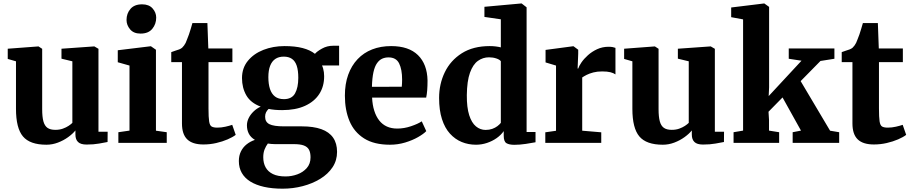

<svg xmlns="http://www.w3.org/2000/svg" viewBox="-20 -840 5360 1129"><path d="M489 10Q454.5 10 439 -5Q423.5 -20 423.5 -48.5V-73Q407.5 -53 380.5 -33.5Q353.5 -14 320.5 -1.5Q287.5 11 253 11Q156 11 115 -37.8Q74 -86.5 74 -200V-479.5L25.5 -493.5V-553.5L205 -567H206.5L228 -553V-198Q228 -153 235.2 -126.5Q242.5 -100 259.2 -88.2Q276 -76.5 305.5 -76.5Q330 -76.5 349.5 -83.5Q369 -90.5 383 -99.8Q397 -109 405.5 -117.5V-479.5L341.5 -495V-553.5L532 -567H535L559 -553V-65.5H613L612.5 -5Q594.5 -1.5 562.5 4.2Q530.5 10 489 10Z M676 0V-62.5L741.5 -72V-454.5L672.5 -474V-544.5L865.5 -568H867.5L897 -547.5V-71.5L960.5 -62.5V0ZM806 -642.5Q766 -642.5 745 -667.5Q724 -692.5 724 -722.5Q724 -760.5 747 -787.5Q770 -814.5 815 -814.5H816Q856 -814.5 877.2 -790.5Q898.5 -766.5 898.5 -736.5Q898.5 -698.5 875.5 -670.5Q852.5 -642.5 807 -642.5Z M1176 9.5Q1112 9.5 1081 -20.5Q1050 -50.5 1050 -114V-474.5H987V-533.5Q999 -538.5 1011.2 -542Q1023.5 -545.5 1033.8 -549.5Q1044 -553.5 1051 -559.5Q1057.5 -566 1062.5 -572.8Q1067.5 -579.5 1071.8 -588Q1076 -596.5 1080 -608.5Q1085.5 -621 1091 -637.2Q1096.5 -653.5 1101.8 -671Q1107 -688.5 1111.5 -704.5H1199.5L1205 -555H1346.5V-474.5H1206V-202Q1206 -150 1209.8 -126Q1213.5 -102 1224.8 -95.8Q1236 -89.5 1258 -89.5Q1281.5 -89.5 1305.8 -95Q1330 -100.5 1345.5 -106L1366 -47Q1348.5 -33.5 1318.5 -20.5Q1288.5 -7.5 1251.8 1Q1215 9.5 1176 9.5Z M1642 269.5Q1580.5 269.5 1532.8 258.8Q1485 248 1452 227.5Q1419 207 1401.8 176.8Q1384.5 146.5 1384.5 107Q1384.5 75 1396.8 50.2Q1409 25.5 1430.5 8.5Q1452 -8.5 1479 -17.5Q1454.5 -32 1443.2 -53.8Q1432 -75.5 1432 -103Q1432 -124.5 1442.2 -145.5Q1452.5 -166.5 1470.8 -184.2Q1489 -202 1513 -213Q1454 -235 1428.5 -279.2Q1403 -323.5 1403 -381Q1403 -440 1437.5 -482.2Q1472 -524.5 1529 -546.8Q1586 -569 1653 -569Q1715 -569 1759.2 -557.5Q1803.5 -546 1832 -523.5Q1844 -538 1873.8 -554.5Q1903.5 -571 1939 -571H1974V-455H1873.5Q1877.5 -446.5 1880.2 -436.5Q1883 -426.5 1884.5 -415.5Q1886 -404.5 1886 -392.5Q1886.5 -332.5 1857.5 -287.5Q1828.5 -242.5 1773.2 -217.5Q1718 -192.5 1639.5 -192.5Q1617 -192.5 1597 -194.2Q1577 -196 1559.5 -199.5Q1549.5 -190 1544.2 -179Q1539 -168 1539 -153.5Q1539 -122.5 1564.2 -109.8Q1589.5 -97 1649.5 -97H1754.5Q1823.5 -97 1869.5 -80.5Q1915.5 -64 1938.8 -30.5Q1962 3 1962 53Q1962 103.5 1935.5 143.5Q1909 183.5 1863.2 211.5Q1817.5 239.5 1760.2 254.5Q1703 269.5 1642 269.5ZM1659 197.5Q1695 197.5 1728.5 185.2Q1762 173 1784 148Q1806 123 1806 85Q1806 57.5 1797 40.5Q1788 23.5 1766.8 15.5Q1745.5 7.5 1708 7.5H1597Q1586 7.5 1575.2 6.5Q1564.5 5.5 1555 4Q1544 18.5 1536 38.2Q1528 58 1528 84.5Q1528 119 1542 144.2Q1556 169.5 1584.8 183.5Q1613.5 197.5 1659 197.5ZM1649.5 -257Q1696 -257 1715 -291Q1734 -325 1734 -382.5Q1734 -426 1724.8 -453.5Q1715.5 -481 1696.5 -494Q1677.5 -507 1648.5 -507Q1619 -507 1599 -493.5Q1579 -480 1568.5 -453.2Q1558 -426.5 1558 -386.5Q1558 -346 1567.5 -317Q1577 -288 1597 -272.5Q1617 -257 1649.5 -257Z M2273 11Q2179.5 11 2121 -26Q2062.5 -63 2035.2 -128Q2008 -193 2008 -277.5Q2008 -346.5 2027.5 -400.5Q2047 -454.5 2082.8 -492.2Q2118.5 -530 2168.5 -549.5Q2218.5 -569 2280 -569Q2383.5 -569 2437.8 -515.8Q2492 -462.5 2494 -367Q2494 -334 2492 -309.2Q2490 -284.5 2486 -266H2168Q2170 -222.5 2180.8 -188.8Q2191.5 -155 2210 -131.5Q2228.5 -108 2255 -96Q2281.5 -84 2316 -84Q2356.5 -84 2397 -97.8Q2437.5 -111.5 2460 -126.5L2486.5 -69Q2471 -52.5 2438.2 -33.8Q2405.5 -15 2362.5 -2Q2319.5 11 2273 11ZM2167 -329.5 2342.5 -330Q2343.5 -340 2344 -350.8Q2344.5 -361.5 2344.5 -372Q2344.5 -431.5 2327 -467Q2309.5 -502.5 2264.5 -502.5Q2244 -502.5 2227 -494.8Q2210 -487 2196.8 -468.2Q2183.5 -449.5 2176 -415.8Q2168.5 -382 2167 -329.5Z M2779 11Q2734 11 2695 -5Q2656 -21 2625.8 -54.2Q2595.5 -87.5 2578.8 -139.8Q2562 -192 2562 -264Q2562 -346 2595.5 -415.2Q2629 -484.5 2695.5 -526.8Q2762 -569 2859.5 -569Q2877.5 -569 2894.2 -567Q2911 -565 2925 -561.5V-726.5L2828.5 -740.5V-800L3043.5 -819.5H3047.5L3076.5 -797V-64H3129V-3.5Q3106.5 1 3071.5 6.2Q3036.5 11.5 3005 11.5Q2973.5 11.5 2957.8 1.8Q2942 -8 2942 -42V-69Q2926 -46 2900.5 -28Q2875 -10 2843.5 0.5Q2812 11 2779 11ZM2835.5 -76Q2857 -76 2874.5 -82.2Q2892 -88.5 2904.8 -98.2Q2917.5 -108 2925 -117.5V-480Q2918.5 -489.5 2898.8 -496.2Q2879 -503 2855.5 -503Q2819.5 -503 2790.2 -482Q2761 -461 2743.5 -412.2Q2726 -363.5 2725 -280.5Q2724.5 -208 2739 -162.8Q2753.5 -117.5 2778.8 -96.8Q2804 -76 2835.5 -76Z M3186.5 0V-62L3249.5 -71V-454.5L3188 -473V-546.5L3349.5 -568H3352.5L3380 -547.5V-524.5L3376.5 -437H3380Q3384.5 -451.5 3399 -472.8Q3413.5 -494 3437 -515.2Q3460.5 -536.5 3491.5 -550.8Q3522.5 -565 3559 -565Q3573 -565 3583 -563Q3593 -561 3599 -558.5V-402.5Q3588 -410.5 3569.8 -415.2Q3551.5 -420 3520.5 -420Q3491.5 -420 3468.8 -414Q3446 -408 3429.8 -399.8Q3413.5 -391.5 3403.5 -384.5V-71.5L3515.5 -62V0Z M4113.5 10Q4079 10 4063.5 -5Q4048 -20 4048 -48.5V-73Q4032 -53 4005 -33.5Q3978 -14 3945 -1.5Q3912 11 3877.5 11Q3780.5 11 3739.5 -37.8Q3698.5 -86.5 3698.5 -200V-479.5L3650 -493.5V-553.5L3829.5 -567H3831L3852.5 -553V-198Q3852.5 -153 3859.8 -126.5Q3867 -100 3883.8 -88.2Q3900.5 -76.5 3930 -76.5Q3954.5 -76.5 3974 -83.5Q3993.5 -90.5 4007.5 -99.8Q4021.5 -109 4030 -117.5V-479.5L3966 -495V-553.5L4156.5 -567H4159.5L4183.5 -553V-65.5H4237.5L4237 -5Q4219 -1.5 4187 4.2Q4155 10 4113.5 10Z M4293.5 0V-62.5L4349.5 -72V-726L4279.5 -739V-796L4472 -819.5H4474.5L4502.5 -799.5V-326.5L4500 -275L4693 -483L4618 -494.5V-555H4886.5V-494.5L4804.5 -481.5L4688 -363L4861 -71.5L4914.5 -62.5V0H4641V-62.5L4690 -72L4581.5 -267L4499 -183L4502 -134.5V-72L4561.5 -62.5V0Z M5118.5 9.5Q5054.5 9.5 5023.5 -20.5Q4992.5 -50.5 4992.5 -114V-474.5H4929.5V-533.5Q4941.5 -538.5 4953.8 -542Q4966 -545.5 4976.2 -549.5Q4986.5 -553.5 4993.5 -559.5Q5000 -566 5005 -572.8Q5010 -579.5 5014.2 -588Q5018.5 -596.5 5022.5 -608.5Q5028 -621 5033.5 -637.2Q5039 -653.5 5044.2 -671Q5049.5 -688.5 5054 -704.5H5142L5147.5 -555H5289V-474.5H5148.5V-202Q5148.5 -150 5152.2 -126Q5156 -102 5167.2 -95.8Q5178.5 -89.5 5200.5 -89.5Q5224 -89.5 5248.2 -95Q5272.5 -100.5 5288 -106L5308.5 -47Q5291 -33.5 5261 -20.5Q5231 -7.5 5194.2 1Q5157.5 9.5 5118.5 9.5Z"/></svg>

Font: Merriweather 20pt ExtraBold
Style: Regular
Weight: 800
Version: Version 2.100